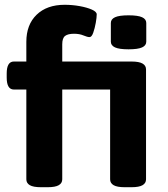

<svg xmlns="http://www.w3.org/2000/svg" viewBox="-20 -780 700 802"><path d="M151 2Q119 2 104.5 -6.5Q90 -15 90 -31V-406H38Q8 -406 8 -456V-473Q8 -523 38 -523H90V-605Q90 -677 133 -718.5Q176 -760 250 -760Q282 -760 312.5 -754.5Q343 -749 363.5 -740Q384 -731 384 -720Q384 -707 380 -684.5Q376 -662 369.5 -643.5Q363 -625 354 -625Q345 -625 328.5 -632Q312 -639 289 -639Q264 -639 252 -630Q240 -621 240 -595V-523H529Q561 -523 575.5 -514.5Q590 -506 590 -490V-31Q590 -15 575.5 -6.5Q561 2 529 2H501Q469 2 454.5 -6.5Q440 -15 440 -31V-406H240V-31Q240 -15 225.5 -6.5Q211 2 179 2ZM517 -574Q478 -574 460.5 -582Q443 -590 443 -606V-684Q443 -700 460.5 -708Q478 -716 517 -716Q556 -716 573.5 -708Q591 -700 591 -684V-606Q591 -590 573.5 -582Q556 -574 517 -574Z"/></svg>

Font: Asap Expanded
Style: Bold
Weight: 700
Width: 7
Designer: Pablo Cosgaya
Foundry: Omnibus-Type
Version: Version 3.001; ttfautohint (v1.8.4.7-5d5b)